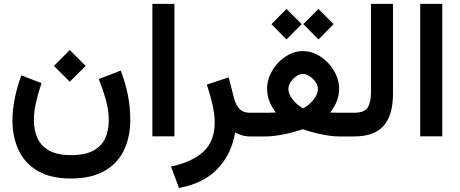

<svg xmlns="http://www.w3.org/2000/svg" viewBox="-20 -700 2358 985"><path d="M337.9 -443.4 419.4 -361.8 337.9 -280.8 256.8 -361.8ZM343.8 95.7Q418.5 95.7 460.7 71.8Q502.9 47.9 520.5 7.3Q538.1 -33.2 538.1 -82Q538.1 -136.7 521.7 -192.9Q505.4 -249 486.8 -294.4L599.6 -337.9Q625.5 -268.6 637 -207.5Q648.4 -146.5 648.4 -86.4Q648.4 4.9 614.7 73Q581.1 141.1 513.4 178.5Q445.8 215.8 343.8 215.8Q238.8 215.8 172.4 176.3Q106 136.7 75 69.3Q43.9 2 43.9 -81.1Q43.9 -136.7 55.9 -196Q67.9 -255.4 89.8 -313.5L192.9 -273.4Q176.3 -224.6 165 -175.8Q153.8 -127 153.8 -83.5Q153.8 -34.7 171.1 6.1Q188.5 46.9 230 71.3Q271.5 95.7 343.8 95.7Z M875 -680.2V-0.5H761.7V-680.2Z M1266.6 0Q1240.7 0 1220 -6.3Q1199.2 -12.7 1186 -21Q1169.9 85 1099.9 162.1Q1029.8 239.3 898.4 264.6L857.4 154.3Q968.3 130.4 1024.9 76.9Q1081.5 23.4 1081.5 -71.8Q1081.5 -115.2 1069.3 -167Q1057.1 -218.8 1041 -266.1L1153.3 -303.2L1180.7 -195.8Q1189.9 -161.1 1208.7 -141.4Q1227.5 -121.6 1261.2 -121.6H1279.8V0Z M1613.8 -653.8 1691.4 -576.2 1613.8 -497.6 1536.1 -576.2ZM1449.7 -653.8 1527.8 -576.2 1449.7 -497.6 1372.6 -576.2ZM1719.7 -245.6Q1719.7 -211.4 1708.3 -181.9Q1696.8 -152.3 1673.8 -122.6Q1691.4 -122.1 1705.3 -121.8Q1719.2 -121.6 1730.5 -121.6H1777.3V0H1718.8Q1683.1 0 1632.1 -10.3Q1581.1 -20.5 1533.2 -37.1Q1484.4 -20 1431.9 -10Q1379.4 0 1341.3 0H1260.3V-121.6H1331.5Q1346.2 -121.6 1360.4 -121.8Q1374.5 -122.1 1395 -123Q1372.6 -152.8 1361.3 -182.6Q1350.1 -212.4 1350.1 -246.6Q1350.1 -281.7 1365.5 -315.9Q1380.9 -350.1 1406.7 -377.7Q1432.6 -405.3 1465.3 -421.6Q1498 -438 1533.2 -438Q1569.3 -438 1602.8 -421.6Q1636.2 -405.3 1662.6 -377.7Q1689 -350.1 1704.3 -315.9Q1719.7 -281.7 1719.7 -245.6ZM1533.7 -320.8Q1518.1 -320.8 1500.7 -309.1Q1483.4 -297.4 1471.4 -279.8Q1459.5 -262.2 1459.5 -244.6Q1459.5 -224.6 1471.4 -204.6Q1483.4 -184.6 1500.7 -168.7Q1518.1 -152.8 1534.7 -144Q1562.5 -157.7 1586.7 -186.3Q1610.8 -214.8 1610.8 -245.6Q1610.8 -262.7 1598.4 -280Q1585.9 -297.4 1567.9 -309.1Q1549.8 -320.8 1533.7 -320.8Z M1757.8 -121.6H1796.4Q1850.1 -121.6 1866.7 -148.9Q1883.3 -176.3 1883.3 -225.6V-680.2H1996.1V-218.3Q1996.1 -110.4 1948.7 -55.2Q1901.4 0 1795.9 0H1757.8Z M2249 -680.2V-0.5H2135.7V-680.2Z"/></svg>

Font: Vazirmatn UI SemiBold
Style: Regular
Weight: 600
Designer: Saber Rastikerdar
Foundry: Saber Rastikerdar
Version: Version 33.003